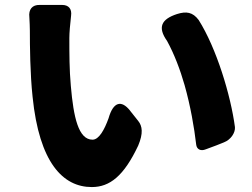

<svg xmlns="http://www.w3.org/2000/svg" viewBox="-20 -736 1020 778"><path d="M183 -716H141C111 -717 95 -698 99 -666C100 -647 101 -627 101 -612C101 -550 102 -437 112 -344C139 -77 235 22 352 22C425 22 482 -23 540 -146C561 -196 557 -225 540 -246L509 -285L506 -289C472 -331 439 -324 420 -257C403 -210 381 -170 355 -170C298 -170 278 -260 267 -388C261 -454 261 -518 261 -582C261 -602 264 -638 268 -672C272 -700 258 -716 232 -716ZM728 -391C752 -306 767 -219 775 -150C777 -132 792 -122 814 -131L857 -147L887 -159C916 -170 934 -199 932 -221C915 -350 857 -541 785 -655C761 -687 735 -691 697 -679C633 -658 618 -625 657 -570C686 -517 710 -454 728 -391Z"/></svg>

Font: GenSenRounded2 TW H
Style: Regular
Weight: 900
Version: Version 2.100;PS 2.1;hotconv 16.6.51;makeotf.lib2.5.65220 DE